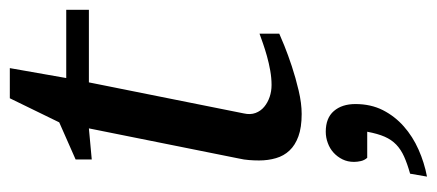

<svg xmlns="http://www.w3.org/2000/svg" viewBox="-268 -351 885 389"><g transform="rotate(-90 174.5 -156.5)"><path d="M202.1 -418.9 139.2 -105Q136.2 -91.8 140.1 -81.3Q144 -70.8 152.6 -63.7Q161.1 -56.6 172.6 -52.7Q184.1 -48.8 196.8 -48.8Q210.9 -48.8 226.1 -51.5Q241.2 -54.2 255.1 -58.1Q269 -62 281 -66.2Q293 -70.3 300.8 -73.2V-33.2Q294.4 -30.3 276.4 -22.9Q258.3 -15.6 234.9 -7.8Q211.4 0 185.5 6.1Q159.7 12.2 138.2 12.2Q110.8 12.2 92.8 5.6Q74.7 -1 64 -12.5Q53.2 -23.9 48.6 -39.8Q43.9 -55.7 43.9 -74.2Q43.9 -84 44.7 -94.2Q45.4 -104.5 47.9 -115.2L108.9 -418.9L45.9 -413.1V-445.8L121.1 -479L169.9 -579.1H231L210.9 -464.8H349.1V-418.9ZM158.2 121.1Q158.2 152.3 145.8 176.8Q133.3 201.2 112.8 219.2Q92.3 237.3 65.9 249Q39.6 260.7 11.2 266.1L17.1 231.9Q37.6 226.1 51.8 219.7Q65.9 213.4 75.9 203.9Q85.9 194.3 92 180.4Q98.1 166.5 102.1 145H49.3Q44.4 139.6 42.7 132.3Q41 125 41 118.2Q41 105.5 46.1 95Q51.3 84.5 59.6 76.9Q67.9 69.3 79.1 65.2Q90.3 61 102.1 61Q129.9 61 144 77.4Q158.2 93.8 158.2 121.1Z"/></g></svg>

Font: Charis SIL
Style: Italic
Weight: 400
Italic angle: -11°
Foundry: SIL International
Version: Version 4.112